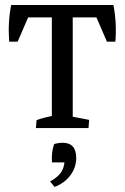

<svg xmlns="http://www.w3.org/2000/svg" viewBox="-20 -503 489 754"><path d="M183.6 -7.3V-476.6H265.6V-7.3ZM16.1 -339.4Q10.3 -414.6 23.9 -483.4L99.6 -455.6L49.3 -339.4ZM32.7 -434.6 23.9 -483.4H425.3L407.7 -434.6ZM399.9 -339.4 349.6 -455.6 425.3 -483.4Q439 -414.6 433.1 -339.4ZM121.1 0 123.5 -31.2Q138.2 -36.6 156.2 -41.3Q174.3 -45.9 193.4 -49.8L183.6 -13.7V-82H265.6V-13.7L256.3 -46.4L330.1 -32.2L327.6 0ZM194.3 231 176.8 209.5Q210 191.9 223.6 167.5Q234.4 147.9 234.4 114.7L254.9 134.8H184.1Q181.2 95.2 192.4 63Q199.2 60.5 208.7 59.1Q218.3 57.6 225.6 57.6Q279.3 57.6 279.3 117.2Q279.3 154.8 256.3 185.5Q233.4 216.3 194.3 231Z"/></svg>

Font: Markazi Text
Style: Regular
Weight: 400
Designer: Borna Izadpanah (Arabic designer), Fiona Ross (Arabic design director) and Florian Runge (Latin designer)
Foundry: Borna Izadpanah and Florian Runge
Version: Version 1.000